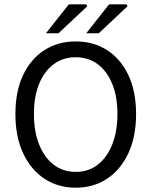

<svg xmlns="http://www.w3.org/2000/svg" viewBox="-20 -861 704 893"><path d="M332 12Q249.7 12 186.4 -29.9Q123.2 -71.8 87.4 -148.7Q51.7 -225.5 51.7 -330.8Q51.7 -436 87.4 -511.6Q123.2 -587.2 186.4 -627.7Q249.7 -668.3 332 -668.3Q414.9 -668.3 478.1 -627.7Q541.4 -587.2 577.1 -511.6Q612.9 -436 612.9 -330.8Q612.9 -225.5 577.1 -148.7Q541.4 -71.8 478.1 -29.9Q414.9 12 332 12ZM332 -61.5Q390.9 -61.5 434.2 -94.7Q477.5 -127.9 501.8 -188.6Q526.1 -249.3 526.1 -330.8Q526.1 -412.3 501.8 -471.4Q477.5 -530.4 434.2 -562.6Q390.9 -594.8 332 -594.8Q273.6 -594.8 230 -562.6Q186.4 -530.4 162.1 -471.4Q137.8 -412.3 137.8 -330.8Q137.8 -249.3 162.1 -188.6Q186.4 -127.9 230 -94.7Q273.6 -61.5 332 -61.5ZM193.7 -706.3 300.2 -841H380.8L385.8 -831.9L252 -706.3ZM381.1 -706.3 487.6 -841H568.2L573.1 -831.9L439.3 -706.3Z"/></svg>

Font: Source Sans 3 VF
Style: Regular
Weight: 200
Designer: Paul D. Hunt
Foundry: Adobe
Version: Version 3.046;hotconv 1.0.118;makeotfexe 2.5.65603